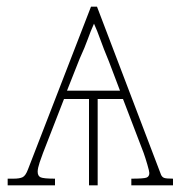

<svg xmlns="http://www.w3.org/2000/svg" viewBox="-20 -556 543 576"><path d="M3 0V-20H20Q39 -20 48 -24.5Q57 -29 64 -48L253 -536H271L463 -32Q466 -25 472 -22.5Q478 -20 499 -20V0H374V-20Q410 -20 419 -23Q428 -26 428 -37Q428 -42 422 -62.5Q416 -83 411 -97L349 -259H273V0H247V-259H172L109 -97Q105 -87 99 -69Q93 -51 93 -41Q93 -28 102 -24Q111 -20 145 -20V0ZM181 -284H340L307 -371Q290 -412 281 -437.5Q272 -463 262 -485Q252 -463 243.5 -439Q235 -415 219 -380Z"/></svg>

Font: Noto Serif Thin
Style: Regular
Weight: 100
Designer: Monotype Design Team
Foundry: Monotype Imaging Inc.
Version: Version 2.015